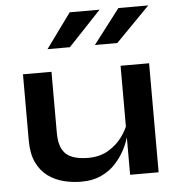

<svg xmlns="http://www.w3.org/2000/svg" viewBox="-54 -809 801 872"><g transform="rotate(-5 346.5 -373.5)"><path d="M635 0H505V-497H635ZM512 -239 513 -205Q511 -191 503 -164.5Q495 -138 478.5 -108Q462 -78 436 -50.5Q410 -23 372 -5.5Q334 12 282 12Q241 12 201.5 2Q162 -8 130 -31.5Q98 -55 79 -95Q60 -135 60 -196V-497H190V-218Q190 -170 205.5 -142.5Q221 -115 251 -104Q281 -93 322 -93Q376 -93 415 -116.5Q454 -140 478.5 -174Q503 -208 512 -239ZM397 -601 518 -759H654L499 -601ZM181 -601 296 -759H432L283 -601Z"/></g></svg>

Font: Syne
Style: Bold
Weight: 700
Designer: Lucas Descroix
Foundry: Bonjour Monde
Version: Version 2.200